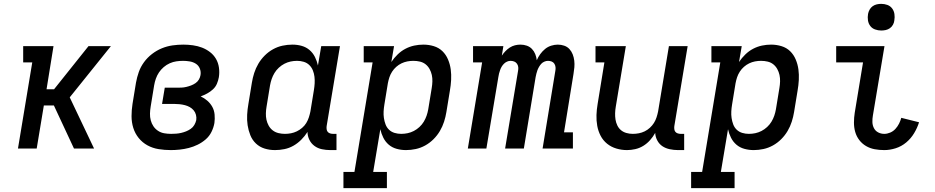

<svg xmlns="http://www.w3.org/2000/svg" viewBox="-20 -769 4840 994"><path d="M73 0 147 -446H100V-530H257L221 -307H260L438 -530H554L341 -265L467 0H363L259 -223H207L170 0Z M864 8Q832 8 801 3Q770 -2 743.5 -16.5Q717 -31 698 -54.5Q679 -78 670 -107Q661 -136 661 -167.5Q661 -199 666 -231L684 -341Q689 -369 698.5 -396Q708 -423 725.5 -447Q743 -471 767 -489.5Q791 -508 818 -519Q845 -530 873 -534Q901 -538 929 -538Q954 -538 979 -534.5Q1004 -531 1026 -522.5Q1048 -514 1067 -499.5Q1086 -485 1098 -464.5Q1110 -444 1113.5 -419Q1117 -394 1113 -369Q1110 -352 1103 -335.5Q1096 -319 1082.5 -306.5Q1069 -294 1052.5 -285Q1036 -276 1019 -270Q1038 -261 1053.5 -247.5Q1069 -234 1079 -216Q1089 -198 1091 -176Q1093 -154 1090 -132Q1086 -109 1075 -86.5Q1064 -64 1045 -47.5Q1026 -31 1003.5 -20Q981 -9 957.5 -3Q934 3 910.5 5.5Q887 8 864 8ZM866 -76Q879 -76 892 -77Q905 -78 918 -81Q931 -84 943.5 -89Q956 -94 967.5 -102Q979 -110 986 -122Q993 -134 996 -147Q998 -161 994.5 -174.5Q991 -188 982.5 -198Q974 -208 962.5 -214.5Q951 -221 937.5 -224.5Q924 -228 910 -229.5Q896 -231 882 -231H819L833 -315H896Q908 -315 920 -315.5Q932 -316 944.5 -319Q957 -322 969 -326.5Q981 -331 992 -338.5Q1003 -346 1009.5 -357Q1016 -368 1018 -380Q1021 -398 1014.5 -414Q1008 -430 994 -439Q980 -448 962.5 -451Q945 -454 928 -454Q911 -454 893.5 -451.5Q876 -449 859 -441.5Q842 -434 827.5 -421.5Q813 -409 803 -394Q793 -379 787 -362Q781 -345 778 -327L760 -217Q757 -199 756.5 -181Q756 -163 760.5 -146Q765 -129 774.5 -115Q784 -101 798.5 -91.5Q813 -82 830.5 -79Q848 -76 866 -76Z M1404 8Q1375 8 1349.5 0Q1324 -8 1305 -26Q1286 -44 1276 -69Q1266 -94 1262 -120.5Q1258 -147 1259.5 -175Q1261 -203 1266 -231L1284 -341Q1288 -366 1296 -391Q1304 -416 1317.5 -439Q1331 -462 1350.5 -481.5Q1370 -501 1393.5 -514Q1417 -527 1442.5 -532.5Q1468 -538 1494 -538Q1519 -538 1542 -531.5Q1565 -525 1582.5 -510Q1600 -495 1610.5 -474Q1621 -453 1626 -430L1643 -530H1740L1671 -116Q1670 -108 1671 -100Q1672 -92 1676.5 -86.5Q1681 -81 1688.5 -78.5Q1696 -76 1704 -76H1722V8H1690Q1668 8 1646.5 3.5Q1625 -1 1608 -13.5Q1591 -26 1581.5 -45.5Q1572 -65 1572 -86Q1558 -64 1539.5 -45.5Q1521 -27 1499 -14.5Q1477 -2 1452.5 3Q1428 8 1404 8ZM1455 -76Q1471 -76 1486.5 -79Q1502 -82 1516.5 -89Q1531 -96 1544 -107Q1557 -118 1565.5 -132Q1574 -146 1579 -161.5Q1584 -177 1587 -192L1605 -302Q1608 -320 1609 -337.5Q1610 -355 1608 -372Q1606 -389 1599.5 -405Q1593 -421 1581 -432.5Q1569 -444 1552.5 -449Q1536 -454 1518 -454Q1501 -454 1484.5 -450.5Q1468 -447 1452.5 -439Q1437 -431 1423.5 -418.5Q1410 -406 1401 -391Q1392 -376 1386.5 -360Q1381 -344 1378 -327L1360 -217Q1357 -200 1356.5 -182.5Q1356 -165 1359.5 -149Q1363 -133 1371 -118.5Q1379 -104 1392 -94Q1405 -84 1421.5 -80Q1438 -76 1455 -76Z M1758 205V121H1815L1909 -446H1863V-530H2020L2006 -448Q2020 -469 2038.5 -487Q2057 -505 2079 -516.5Q2101 -528 2124.5 -533Q2148 -538 2172 -538Q2200 -538 2226 -530Q2252 -522 2270.5 -504Q2289 -486 2299.5 -461Q2310 -436 2313.5 -409.5Q2317 -383 2315.5 -355Q2314 -327 2309 -299L2291 -189Q2287 -164 2279 -139Q2271 -114 2257.5 -91Q2244 -68 2224.5 -48.5Q2205 -29 2181.5 -16Q2158 -3 2132.5 2.5Q2107 8 2082 8Q2057 8 2033.5 1.5Q2010 -5 1992.5 -20Q1975 -35 1964.5 -56Q1954 -77 1949 -100L1912 121H1983V205ZM2057 -76Q2074 -76 2090.5 -79.5Q2107 -83 2122.5 -91Q2138 -99 2151.5 -111.5Q2165 -124 2174 -139Q2183 -154 2188.5 -170Q2194 -186 2197 -203L2215 -313Q2218 -330 2218.5 -347.5Q2219 -365 2215.5 -381Q2212 -397 2204 -411.5Q2196 -426 2183.5 -436Q2171 -446 2154.5 -450Q2138 -454 2120 -454Q2104 -454 2088.5 -451Q2073 -448 2058.5 -441Q2044 -434 2031.5 -423Q2019 -412 2010 -398Q2001 -384 1996 -369Q1991 -354 1988 -338L1970 -228Q1967 -210 1966 -192.5Q1965 -175 1967.5 -158Q1970 -141 1976 -125Q1982 -109 1994 -97.5Q2006 -86 2022.5 -81Q2039 -76 2057 -76Z M2402 0 2476 -446H2429V-530H2586L2578 -481Q2586 -493 2596.5 -504Q2607 -515 2619.5 -523Q2632 -531 2646 -534.5Q2660 -538 2674 -538Q2674 -538 2674 -538Q2674 -538 2674 -538Q2692 -538 2707.5 -532.5Q2723 -527 2734 -515.5Q2745 -504 2751 -489Q2757 -474 2759 -457Q2766 -474 2777 -489Q2788 -504 2802 -515.5Q2816 -527 2833.5 -532.5Q2851 -538 2868 -538Q2868 -538 2868 -538Q2868 -538 2868 -538Q2885 -538 2901 -532.5Q2917 -527 2928 -515Q2939 -503 2945 -487.5Q2951 -472 2953 -455Q2955 -438 2953.5 -420.5Q2952 -403 2949 -386L2900 -84H2946V0H2789L2855 -402Q2857 -412 2856 -421.5Q2855 -431 2850 -439Q2845 -447 2836 -450.5Q2827 -454 2817 -454Q2808 -454 2798.5 -450Q2789 -446 2782.5 -439Q2776 -432 2771 -423.5Q2766 -415 2762.5 -406Q2759 -397 2757 -388Q2755 -379 2753 -370L2692 0H2595L2662 -402Q2664 -412 2663 -421.5Q2662 -431 2656.5 -439Q2651 -447 2642 -450.5Q2633 -454 2623 -454Q2614 -454 2605 -450Q2596 -446 2589 -439Q2582 -432 2577 -423.5Q2572 -415 2569 -406Q2566 -397 2563.5 -388Q2561 -379 2560 -370L2498 0Z M3226 8Q3198 8 3171 0Q3144 -8 3123 -25Q3102 -42 3089.5 -66Q3077 -90 3072 -117.5Q3067 -145 3068 -173.5Q3069 -202 3074 -231L3109 -446H3063V-530H3220L3168 -217Q3165 -200 3164.5 -183Q3164 -166 3166.5 -150Q3169 -134 3176 -119.5Q3183 -105 3195 -95Q3207 -85 3223 -80.5Q3239 -76 3256 -76Q3272 -76 3287.5 -79Q3303 -82 3317.5 -89Q3332 -96 3344.5 -107.5Q3357 -119 3365.5 -132.5Q3374 -146 3379 -161.5Q3384 -177 3387 -192L3443 -530H3540L3471 -116Q3470 -108 3471 -100Q3472 -92 3476.5 -86.5Q3481 -81 3488.5 -78.5Q3496 -76 3504 -76H3522V8H3490Q3469 8 3447.5 3.5Q3426 -1 3409.5 -12Q3393 -23 3383 -41.5Q3373 -60 3372 -81Q3361 -61 3345.5 -43.5Q3330 -26 3310.5 -14Q3291 -2 3269 3Q3247 8 3226 8Z M3558 205V121H3615L3709 -446H3663V-530H3820L3806 -448Q3820 -469 3838.5 -487Q3857 -505 3879 -516.5Q3901 -528 3924.5 -533Q3948 -538 3972 -538Q4000 -538 4026 -530Q4052 -522 4070.5 -504Q4089 -486 4099.5 -461Q4110 -436 4113.5 -409.5Q4117 -383 4115.5 -355Q4114 -327 4109 -299L4091 -189Q4087 -164 4079 -139Q4071 -114 4057.5 -91Q4044 -68 4024.5 -48.5Q4005 -29 3981.5 -16Q3958 -3 3932.5 2.5Q3907 8 3882 8Q3857 8 3833.5 1.5Q3810 -5 3792.5 -20Q3775 -35 3764.5 -56Q3754 -77 3749 -100L3712 121H3783V205ZM3857 -76Q3874 -76 3890.5 -79.5Q3907 -83 3922.5 -91Q3938 -99 3951.5 -111.5Q3965 -124 3974 -139Q3983 -154 3988.5 -170Q3994 -186 3997 -203L4015 -313Q4018 -330 4018.5 -347.5Q4019 -365 4015.5 -381Q4012 -397 4004 -411.5Q3996 -426 3983.5 -436Q3971 -446 3954.5 -450Q3938 -454 3920 -454Q3904 -454 3888.5 -451Q3873 -448 3858.5 -441Q3844 -434 3831.5 -423Q3819 -412 3810 -398Q3801 -384 3796 -369Q3791 -354 3788 -338L3770 -228Q3767 -210 3766 -192.5Q3765 -175 3767.5 -158Q3770 -141 3776 -125Q3782 -109 3794 -97.5Q3806 -86 3822.5 -81Q3839 -76 3857 -76Z M4558 8Q4532 8 4508 3.5Q4484 -1 4463.5 -13Q4443 -25 4428.5 -44Q4414 -63 4407.5 -86Q4401 -109 4401 -134.5Q4401 -160 4405 -185L4448 -446H4309V-530H4559L4499 -171Q4496 -154 4496.5 -137Q4497 -120 4504.5 -105.5Q4512 -91 4526.5 -83.5Q4541 -76 4558 -76Q4573 -76 4588.5 -82.5Q4604 -89 4615.5 -101.5Q4627 -114 4634.5 -129Q4642 -144 4646 -159L4738 -136Q4729 -107 4712.5 -79.5Q4696 -52 4671.5 -31.5Q4647 -11 4617 -1.5Q4587 8 4558 8ZM4542 -611Q4526 -611 4510.5 -616.5Q4495 -622 4485.5 -634.5Q4476 -647 4473.5 -663.5Q4471 -680 4474 -697Q4476 -708 4482 -719Q4488 -730 4498 -737Q4508 -744 4519.5 -746.5Q4531 -749 4542 -749Q4559 -749 4574 -743.5Q4589 -738 4598.5 -725.5Q4608 -713 4610.5 -696.5Q4613 -680 4610 -663Q4609 -652 4603 -641Q4597 -630 4587 -623Q4577 -616 4565.5 -613.5Q4554 -611 4542 -611Z"/></svg>

Font: Iosevka Curly Slab MdEx
Style: Italic
Weight: 500
Width: 7
Italic angle: -9°
Monospace: yes
Designer: Belleve Invis
Foundry: Belleve Invis
Version: Version 11.0.0; ttfautohint (v1.8.3)